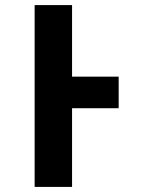

<svg xmlns="http://www.w3.org/2000/svg" viewBox="-20 -734 603 754"><path d="M116 0V-714H263V-433H446V-309H263V0Z"/></svg>

Font: Noto Sans Mono SemiCondensed
Style: Bold
Weight: 700
Width: 4
Designer: Monotype Design Team
Foundry: Monotype Imaging Inc.
Version: Version 2.014